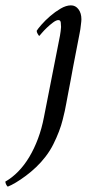

<svg xmlns="http://www.w3.org/2000/svg" viewBox="-106 -460 376 717"><path d="M118 -327 58 -22Q50 20 36 57.5Q22 95 3.5 126Q-15 157 -38 180.5Q-61 204 -86 218Q-86 223 -83 229Q-80 235 -77 237Q-64 232 -46.5 221.5Q-29 211 -9.5 196.5Q10 182 29 164Q48 146 64 125Q81 103 93 79Q105 55 114 31.5Q123 8 128 -12.5Q133 -33 136 -46Q138 -56 141.5 -74Q145 -92 149 -114Q153 -136 158 -161Q163 -186 167 -210Q178 -268 191 -334Q193 -342 194 -350.5Q195 -359 196 -366.5Q197 -374 197.5 -379.5Q198 -385 198 -388Q198 -411 187 -425.5Q176 -440 159 -440Q141 -440 120.5 -428Q100 -416 81.5 -400Q63 -384 49 -368Q35 -352 31 -345Q31 -340 35 -333Q39 -326 41 -326Q42 -327 50 -336.5Q58 -346 69 -356.5Q80 -367 92 -376Q104 -385 112 -385Q120 -385 121 -375.5Q122 -366 122 -359Q122 -355 120.5 -343.5Q119 -332 118 -327Z"/></svg>

Font: Vermiglione
Style: Italic
Weight: 400
Italic angle: -11°
Version: Version 1.105